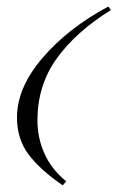

<svg xmlns="http://www.w3.org/2000/svg" viewBox="-20 -536 356 582"><path d="M93.5 -171Q93.5 -117.7 114.9 -70.2Q136.3 -22.6 180.6 13.7L170.2 25.8Q100.8 -21.8 66.1 -68.5Q31.5 -115.3 31.5 -179.8Q31.5 -270.2 108.9 -360.5Q186.3 -450.8 308.1 -516.1L316.1 -505.6Q208.9 -438.7 151.2 -357.7Q93.5 -276.6 93.5 -171Z"/></svg>

Font: Playfair Display SC
Style: Italic
Weight: 400
Italic angle: -14°
Designer: Claus Eggers Sørensen
Foundry: Claus Eggers Sørensen
Version: Version 1.202; ttfautohint (v1.6)